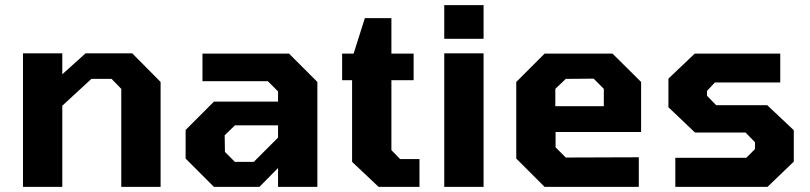

<svg xmlns="http://www.w3.org/2000/svg" viewBox="-20 -732 3174 752"><path d="M70 0V-523H224V-441L315 -523H498L609 -411V0H455V-384L417 -423H338L224 -318V0Z M818 0 707 -111V-223L818 -334H1069V-374L1029 -414H773V-522H1112L1223 -411V0H1069V-74L996 0ZM900 -98H974L1069 -193V-241H900L860 -202L861 -137Z M1463 0 1359 -98V-418H1320V-522H1365L1409 -661H1513V-522H1600V-418H1513V-144L1547 -109H1623V0Z M1720 -580V-712H1874V-580ZM1720 0V-523H1874V0Z M2113 0 2002 -111V-411L2113 -522H2379L2491 -411V-215H2156V-155L2196 -115L2482 -116V0ZM2155 -316H2345V-384L2305 -424L2196 -423L2155 -384Z M2625 0V-114H2903L2937 -148V-175L2900 -213H2702L2598 -312V-424L2701 -522H3036V-409H2780L2749 -376V-357L2785 -320H2985L3089 -222V-99L2986 0Z"/></svg>

Font: Tomorrow SemiBold
Style: Regular
Weight: 600
Designer: Tony de Marco, Monica Rizzolli
Foundry: Just in Type
Version: Version 2.002